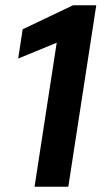

<svg xmlns="http://www.w3.org/2000/svg" viewBox="-20 -708 426 728"><path d="M111 0 195 -546 49 -486 66 -597 257 -688H345L239 0Z"/></svg>

Font: Azeri Sans SemiBold
Style: Italic
Weight: 600
Designer: Hector Gatti & Omnibus-Type (original fonts) / Cristiano Sobral (main changes and remastering)
Foundry: Omnibus-Type
Version: Version 0.07;August 21, 2020;FontCreator 13.0.0.2681 64-bit;